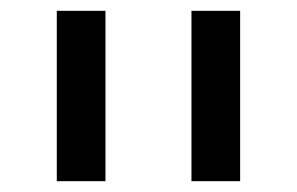

<svg xmlns="http://www.w3.org/2000/svg" viewBox="-20 -619 549 355"><path d="M85 -599H175V-284H85ZM334 -599H424V-284H334Z"/></svg>

Font: Libra Sans
Style: Regular
Weight: 400
Foundry: Context Ltd
Version: Version 1.000; ttfautohint (v1.3)